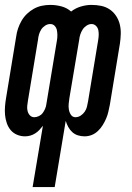

<svg xmlns="http://www.w3.org/2000/svg" viewBox="-20 -548 540 783"><path d="M113 215 155 -35Q148 -26 140.5 -18Q133 -10 123.5 -4Q114 2 103.5 5Q93 8 82 8Q65 8 49.5 1.5Q34 -5 23.5 -17.5Q13 -30 7.5 -46.5Q2 -63 0.5 -80Q-1 -97 0.5 -115Q2 -133 5 -150L46 -399Q48 -415 53.5 -431.5Q59 -448 68 -463.5Q77 -479 90 -491.5Q103 -504 118.5 -512.5Q134 -521 151 -524.5Q168 -528 185 -528Q208 -528 230.5 -522Q253 -516 270 -501Q288 -515 310 -521.5Q332 -528 353 -528Q374 -528 393 -524Q412 -520 427.5 -509.5Q443 -499 453.5 -483Q464 -467 468.5 -448.5Q473 -430 472.5 -410Q472 -390 469 -370L428 -121Q425 -107 422 -93Q419 -79 413 -65Q407 -51 399 -38Q391 -25 379.5 -14Q368 -3 354 2.5Q340 8 325 8Q311 8 298 4Q285 0 275 -9Q265 -18 258.5 -30Q252 -42 248 -55L203 215ZM120 -70Q129 -70 138.5 -74.5Q148 -79 154 -87Q160 -95 164 -104.5Q168 -114 169 -123L212 -382Q214 -393 214 -404Q214 -415 212 -425Q210 -435 203 -442.5Q196 -450 185 -450Q174 -450 164 -443.5Q154 -437 148 -427.5Q142 -418 139 -407.5Q136 -397 135 -386L94 -138Q92 -127 91 -116Q90 -105 92.5 -95Q95 -85 102 -77.5Q109 -70 120 -70ZM288 -70Q299 -70 309 -76.5Q319 -83 325.5 -92.5Q332 -102 334.5 -112.5Q337 -123 339 -134L380 -382Q382 -393 382.5 -404Q383 -415 381 -425Q379 -435 371.5 -442.5Q364 -450 353 -450Q343 -450 333 -443.5Q323 -437 317 -427.5Q311 -418 307.5 -407.5Q304 -397 303 -386L263 -148Q261 -136 260 -124Q259 -112 261 -100.5Q263 -89 269.5 -79.5Q276 -70 288 -70Z"/></svg>

Font: Iosevka Semibold
Style: Italic
Weight: 600
Italic angle: -9°
Monospace: yes
Designer: Belleve Invis
Foundry: Belleve Invis
Version: Version 32.5.0; ttfautohint (v1.8.4)